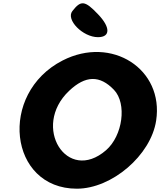

<svg xmlns="http://www.w3.org/2000/svg" viewBox="-20 -1192 970 1162"><path d="M359 -826C-32 -626 33 -50 445 -50C657 -50 893 -252 925 -462C973 -774 656 -978 359 -826ZM670 -648C749 -565 723 -371 622 -283C386 -78 169 -425 398 -642C497 -736 584 -738 670 -648ZM418 -1125C377 -1073 481 -967 573 -967C649 -967 649 -1027 573 -1106C494 -1189 470 -1192 418 -1125Z"/></svg>

Font: Hussar Skorodowane
Style: Ky
Weight: 700
Foundry: Cannot Into Space Fonts
Version: Version 0.892